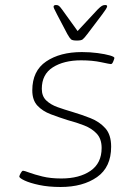

<svg xmlns="http://www.w3.org/2000/svg" viewBox="-20 -738 556 767"><path d="M222 9Q174 9 136.5 1Q99 -7 78 -17Q57 -27 57 -33Q58 -38 63 -47Q68 -56 72 -56Q77 -56 97 -48.5Q117 -41 149.5 -33Q182 -25 225 -25Q297 -25 341.5 -55.5Q386 -86 386 -147Q386 -183 366.5 -204Q347 -225 316 -237Q285 -249 251 -258Q216 -269 183 -281.5Q150 -294 129.5 -316Q109 -338 109 -377Q109 -455 164.5 -492.5Q220 -530 307 -530Q340 -530 370 -526Q400 -522 419 -516.5Q438 -511 437 -506Q436 -501 432 -491.5Q428 -482 423 -482Q419 -482 384 -489.5Q349 -497 304 -497Q235 -497 191 -469Q147 -441 147 -383Q147 -354 164.5 -337Q182 -320 210 -310Q238 -300 269 -291Q306 -280 341.5 -266Q377 -252 400.5 -226Q424 -200 424 -152Q424 -70 367.5 -30.5Q311 9 222 9ZM400 -718Q408 -718 408 -713Q408 -709 402.5 -700.5Q397 -692 388 -680L329 -602Q316 -585 310 -580.5Q304 -576 287 -576Q269 -576 263.5 -581Q258 -586 249 -602L208 -680Q199 -697 196.5 -703Q194 -709 194 -711Q194 -718 204 -718Q211 -718 215.5 -714.5Q220 -711 228 -700L290 -614L370 -700Q381 -711 387 -714.5Q393 -718 400 -718Z"/></svg>

Font: Asap Expanded Expanded Thin
Style: Italic
Weight: 100
Width: 7
Italic angle: -6°
Designer: Pablo Cosgaya
Foundry: Omnibus-Type
Version: Version 3.001; ttfautohint (v1.8.4.7-5d5b)